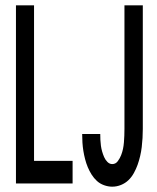

<svg xmlns="http://www.w3.org/2000/svg" viewBox="-20 -690 590 722"><path d="M40 0V-670H108V-85H253V0ZM402 12Q387 12 371.5 6.5Q356 1 344.5 -9.5Q333 -20 324.5 -33.5Q316 -47 310 -61.5Q304 -76 300 -91.5Q296 -107 293.5 -122.5Q291 -138 290 -154Q289 -170 289 -186H357Q357 -175 357.5 -164Q358 -153 359.5 -142Q361 -131 364 -120.5Q367 -110 371.5 -99.5Q376 -89 384 -81Q392 -73 402 -73Q415 -73 423 -84Q431 -95 435.5 -106.5Q440 -118 442.5 -130Q445 -142 446 -154.5Q447 -167 447.5 -179.5Q448 -192 448 -205V-670H517V-205Q517 -188 516 -171Q515 -154 513 -137Q511 -120 507 -103Q503 -86 497.5 -70.5Q492 -55 483.5 -39.5Q475 -24 463 -12.5Q451 -1 435 5.5Q419 12 402 12Z"/></svg>

Font: Lode Dark Term
Style: Bold
Weight: 700
Monospace: yes
Designer: Belleve Invis
Foundry: Belleve Invis
Version: Version 29.2.0